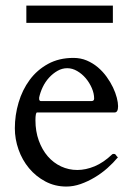

<svg xmlns="http://www.w3.org/2000/svg" viewBox="-20 -666 499 701"><path d="M34.2 -197.8Q34.2 -245.6 47.9 -291.7Q61.5 -337.9 88.4 -374.3Q115.2 -410.6 155.3 -432.6Q195.3 -454.6 248 -454.6Q274.4 -454.6 296.9 -445.1Q319.3 -435.5 337.4 -420.2Q355.5 -404.8 369.4 -385.5Q383.3 -366.2 392.6 -346.7Q401.9 -327.1 406.5 -309.1Q411.1 -291 411.1 -278.3Q411.1 -255.4 398.4 -255.4H115.2Q112.3 -255.4 110.8 -247.6Q109.4 -239.7 109.4 -227.1Q109.4 -186.5 121.6 -152.8Q133.8 -119.1 154.5 -95.2Q175.3 -71.3 203.1 -58.3Q231 -45.4 262.2 -45.4Q293 -45.4 325.4 -58.8Q357.9 -72.3 389.6 -102.5Q391.6 -104 393.6 -104Q395.5 -104 396.5 -104Q400.9 -104 403.8 -99.1Q406.7 -94.2 410.6 -91.8Q393.6 -71.3 372.1 -52.2Q350.6 -33.2 325.7 -18.3Q300.8 -3.4 274.4 5.9Q248 15.1 222.2 15.1Q180.7 15.1 145.8 -3.4Q110.8 -22 85.9 -52Q61 -82 47.6 -120.1Q34.2 -158.2 34.2 -197.8ZM123 -304.2Q123 -300.8 125 -298.8Q127 -296.9 129.4 -296.9H313.5Q323.7 -296.9 323.7 -306.2Q323.7 -324.7 315.2 -344.5Q306.6 -364.3 293 -380.4Q279.3 -396.5 261.7 -406.7Q244.1 -417 225.6 -417Q207 -417 190.2 -407.5Q173.3 -397.9 159.4 -382.8Q145.5 -367.7 136.2 -348.4Q127 -329.1 123 -310.1ZM76.2 -645.5H392.1V-582.5H76.2Z"/></svg>

Font: Kurinto Book Core
Style: Regular
Weight: 400
Designer: Kurinto was developed by Clint Goss from a range of fonts that are compatible with the SIL Open Font License Version 1.1
Foundry: Clinton F. Goss
Version: Version 2.196; July 25, 2020